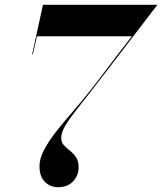

<svg xmlns="http://www.w3.org/2000/svg" viewBox="-20 -770 676 800"><path d="M222 10Q189.5 10 167 -12.2Q144.5 -34.5 144.5 -78Q144.5 -110 164.5 -147.2Q184.5 -184.5 216.5 -224.8Q248.5 -265 284.5 -306.5Q320.5 -348 352 -388Q378 -420.5 407.2 -459.2Q436.5 -498 467.5 -539Q498.5 -580 529.5 -619H134L117 -544H114L159 -750H636Q636 -750 617.5 -726Q599 -702 568.8 -662.5Q538.5 -623 502.5 -576Q466.5 -529 430.8 -482.5Q395 -436 366 -398.5Q331.5 -353.5 301.5 -316Q271.5 -278.5 253.2 -248.5Q235 -218.5 235 -196Q235 -177 246 -165.2Q257 -153.5 271.2 -142.2Q285.5 -131 296.5 -115.2Q307.5 -99.5 307.5 -73Q307.5 -38.5 284.5 -14.2Q261.5 10 222 10Z"/></svg>

Font: Bodoni Moda 72pt SemiBold
Style: Italic
Weight: 600
Italic angle: -13°
Designer: Owen Earl
Foundry: indestructible type
Version: Version 2.004